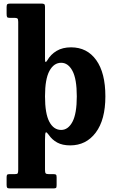

<svg xmlns="http://www.w3.org/2000/svg" viewBox="-20 -800 638 1075"><path d="M17 -723V-761Q17 -774 21.8 -777Q26.5 -780 38.5 -780H211.5Q222.5 -780 227.2 -777Q232 -774 232 -762.5V-468Q232 -441 245 -462.5Q264 -495.5 297.2 -515.2Q330.5 -535 378 -535Q467.5 -535 518.8 -463.5Q570 -392 570 -260.5Q570 -129.5 516.2 -57.8Q462.5 14 373 14Q329.5 14 300.5 -1.8Q271.5 -17.5 252.5 -45.5Q241.5 -61 236.8 -59Q232 -57 232 -18.5V150.5Q232 166 235.8 170.5Q239.5 175 253.5 175H279.5Q290 175 293.5 178Q297 181 297 192.5V236.5Q297 249.5 293.5 252.2Q290 255 277 255H36Q23.5 255 20.2 251Q17 247 17 235V193Q17 182.5 19.8 178.8Q22.5 175 33 175H62.5Q76 175 79 170.5Q82 166 82 150V-677.5Q82 -693 77.5 -696.5Q73 -700 62 -700H34.5Q23 -700 20 -704.2Q17 -708.5 17 -723ZM232 -260.5Q232 -164 256.2 -118.2Q280.5 -72.5 322.5 -72.5Q361.5 -72.5 385.8 -118.2Q410 -164 410 -260.5Q410 -357.5 385.8 -403Q361.5 -448.5 322.5 -448.5Q281.5 -448.5 256.8 -403Q232 -357.5 232 -260.5Z"/></svg>

Font: Besley* Narrow
Style: Bold
Weight: 700
Width: 4
Designer: Owen Earl
Foundry: indestructible type*
Version: Version 3.000; ttfautohint (v1.8.3)